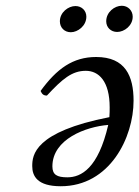

<svg xmlns="http://www.w3.org/2000/svg" viewBox="-20 -637 484 667"><path d="M360 -230C99 -179 92 -98 92 -60C92 -25 110 10 191 10C362 10 444 -160 444 -287C444 -372 416 -439 314 -439C233 -439 177 -398 121 -321C126 -310 131 -305 143 -305C197 -363 230 -391 278 -391C323 -391 361 -355 361 -264C361 -259 361 -238 360 -230ZM162 -59C162 -154 279 -197 356 -203C321 -52 262 -21 214 -21C178 -21 162 -30 162 -59ZM403 -617C378 -617 349 -595 349 -563C349 -542 365 -526 387 -526C412 -526 441 -548 441 -579C441 -600 425 -617 403 -617ZM242 -616C217 -616 188 -594 188 -563C188 -541 204 -525 226 -525C250 -525 280 -547 280 -579C280 -600 264 -616 242 -616Z"/></svg>

Font: Libertinus Serif
Style: Italic
Weight: 400
Italic angle: -12°
Designer: Philipp H. Poll, Khaled Hosny
Foundry: Caleb Maclennan
Version: Version 7.050;RELEASE